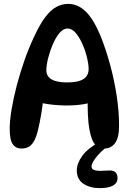

<svg xmlns="http://www.w3.org/2000/svg" viewBox="-20 -759 664 990"><path d="M91 7Q62 7 46 -15Q30 -37 30 -95Q30 -136 39.5 -193.5Q49 -251 66 -316.5Q83 -382 106 -447.5Q129 -513 156 -570Q186 -635 214 -671.5Q242 -708 271 -723.5Q300 -739 332 -739Q380 -739 420.5 -701Q461 -663 498 -575Q525 -508 547 -428Q569 -348 581.5 -266Q594 -184 594 -111Q594 -50 573.5 -21.5Q553 7 517 7Q482 7 463 -24Q444 -55 436 -127Q432 -171 432 -218.5Q432 -266 436 -309L453 -232Q418 -220 365.5 -216.5Q313 -213 256.5 -218.5Q200 -224 151 -239L204 -307Q205 -259 199 -213.5Q193 -168 185 -130Q177 -86 166 -55Q155 -24 137.5 -8.5Q120 7 91 7ZM326 -334Q384 -334 410.5 -351.5Q437 -369 437 -403Q437 -427 428.5 -462.5Q420 -498 405 -532Q390 -566 370.5 -589Q351 -612 328 -612Q306 -612 286.5 -588.5Q267 -565 252 -530Q237 -495 228 -458.5Q219 -422 219 -396Q219 -366 245.5 -350Q272 -334 326 -334ZM495 211Q443 211 409.5 188Q376 165 376 120Q376 84 403.5 45.5Q431 7 494 -28L572 -30Q517 4 484.5 41.5Q452 79 452 99Q452 112 464 117Q476 122 496 122Q507 122 519.5 121Q532 120 547 120Q567 120 576.5 130.5Q586 141 586 159Q586 185 562.5 198Q539 211 495 211Z"/></svg>

Font: DynaPuff
Style: Regular
Weight: 400
Designer: Toshi Omagari, Jennifer Daniel
Foundry: Google Fonts
Version: Version 2.000